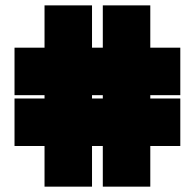

<svg xmlns="http://www.w3.org/2000/svg" viewBox="-20 -680 725 714"><path d="M650.5 -326.1V-502.7H538.9V-660H362.3V-502.7H322.2V-660H145.6V-502.7H34V-326.1H145.6V-313.7H34V-137.1H145.6V14.1H322.2V-137.1H362.3V14.1H538.9V-137.1H650.5V-313.7H538.9V-326.1ZM362.3 -313.7H322.2V-326.1H362.3Z"/></svg>

Font: JUMBOTRON
Style: Regular
Weight: 400
Designer: Ian Langley
Foundry: Ian Langley
Version: Version 1.005;Fontself Maker 3.5.8